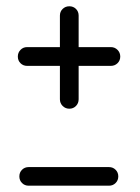

<svg xmlns="http://www.w3.org/2000/svg" viewBox="-20 -461 449 615"><path d="M171.9 -310.1V-411.1Q171.9 -423.8 180.7 -432.4Q189.5 -440.9 202.1 -440.9Q214.8 -440.9 223.4 -432.4Q231.9 -423.8 231.9 -411.1V-310.1H335Q347.7 -310.1 356.4 -301.3Q365.2 -292.5 365.2 -279.8Q365.2 -267.1 356.4 -258.5Q347.7 -250 335 -250H231.9V-143.1Q231.9 -130.4 223.4 -121.6Q214.8 -112.8 202.1 -112.8Q189.5 -112.8 180.7 -121.6Q171.9 -130.4 171.9 -143.1V-250H66.9Q54.2 -250 45.7 -258.5Q37.1 -267.1 37.1 -279.8Q37.1 -292.5 45.7 -301.3Q54.2 -310.1 66.9 -310.1ZM71.8 74.2H329.1Q341.8 74.2 350.3 82.8Q358.9 91.3 358.9 104Q358.9 116.7 350.3 125.2Q341.8 133.8 329.1 133.8H71.8Q59.1 133.8 50.5 125.2Q42 116.7 42 104Q42 91.3 50.5 82.8Q59.1 74.2 71.8 74.2Z"/></svg>

Font: Beon
Style: Regular
Weight: 400
Designer: BSozoo
Foundry: BSozoo
Version: Version 1.001;PS 001.001;hotconv 1.0.70;makeotf.lib2.5.58329